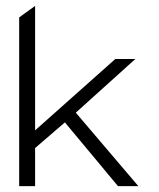

<svg xmlns="http://www.w3.org/2000/svg" viewBox="-20 -651 538 651"><path d="M45 -20H99V-149L200 -236L380 -20H449L237 -269L439 -451H371L99 -209V-631L45 -592Z"/></svg>

Font: Charger Sport
Style: ExLit
Weight: 200
Designer: Jasper
Foundry: Cannot Into Space Fonts
Version: Version 1.1